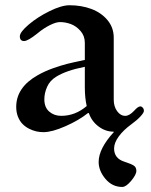

<svg xmlns="http://www.w3.org/2000/svg" viewBox="-20 -494 585 746"><path d="M43 -78.6Q43 -154.8 127 -202.1Q153.8 -217.3 186 -228.8Q218.3 -240.2 241.9 -246.1Q265.6 -252 309.6 -261.2V-327.6Q309.6 -354.5 293 -373.5Q276.4 -392.6 255.4 -400.4Q234.4 -408.2 212.9 -408.2Q197.3 -408.2 173.1 -396Q148.9 -383.8 126 -364.7Q88.4 -334.5 73.7 -334.5Q57.1 -334.5 57.1 -353Q57.1 -369.1 91.1 -398.2Q125 -427.2 171.9 -450.4Q218.8 -473.6 250 -473.6Q296.4 -473.6 335 -459.2Q373.5 -444.8 397.7 -415.8Q421.9 -386.7 421.9 -347.7V-106.9Q421.9 -80.1 435.1 -62Q448.2 -43.9 466.8 -43.9Q482.9 -43.9 501.5 -64Q516.1 -80.6 525.4 -80.6Q530.3 -80.6 534.7 -75.7Q539.1 -70.8 539.1 -63Q539.1 -56.2 526.1 -42Q513.2 -27.8 491.2 -11.7Q459.5 11.2 441.4 36.1Q423.3 61 423.3 83Q423.3 121.6 463.4 134.3Q490.7 143.1 500.2 149.7Q509.8 156.2 509.8 169.9Q509.8 184.6 489.7 208.5Q469.7 232.4 455.1 232.4Q416 232.4 389.6 200.9Q363.3 169.4 363.3 135.3Q363.3 83.5 422.4 19L421.4 17.6Q389.6 17.6 362.8 -2.7Q335.9 -22.9 325.2 -54.7H321.8Q287.1 -26.9 234.6 -3.7Q182.1 19.5 148.9 19.5Q134.8 19.5 120.8 16.4Q106.9 13.2 92.5 5.9Q78.1 -1.5 67.4 -12.5Q56.6 -23.4 49.8 -40.5Q43 -57.6 43 -78.6ZM152.3 -107.9Q152.3 -76.7 171.4 -60.3Q190.4 -43.9 217.8 -43.9Q272.5 -43.9 316.9 -82Q309.6 -113.8 309.6 -154.8V-234.4Q236.8 -220.2 197.3 -195.3Q173.8 -180.7 163.1 -156.7Q152.3 -132.8 152.3 -107.9Z"/></svg>

Font: Monomachus
Style: Medium
Weight: 500
Designer: Alexey Kryukov
Version: Version 1.0